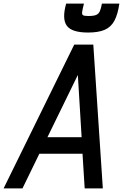

<svg xmlns="http://www.w3.org/2000/svg" viewBox="-63 -1048 684 1068"><path d="M-43 0 350 -800H456L509 0H408L396 -193H156L62 0ZM391 -285 370 -631 201 -285ZM427 -867Q336 -867 308.5 -905Q281 -943 305 -1028H404Q396 -996 394 -981.5Q392 -967 399.5 -963Q407 -959 429 -959Q458 -959 472 -965Q486 -971 492.5 -986Q499 -1001 504 -1028H601Q592 -967 573 -932Q554 -897 519 -882Q484 -867 427 -867Z"/></svg>

Font: Victor Mono Thin
Style: Bold Italic
Weight: 700
Italic angle: -12°
Monospace: yes
Version: Version 1.561;gftools[0.9.30]